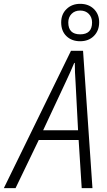

<svg xmlns="http://www.w3.org/2000/svg" viewBox="-80 -981 560 1001"><path d="M437 -865Q437 -907 409.5 -934Q382 -961 338 -961Q295 -961 267 -934Q239 -907 239 -864Q239 -819 266.5 -792.5Q294 -766 338 -766Q382 -766 409.5 -793.5Q437 -821 437 -865ZM276 -864Q276 -891 293 -908.5Q310 -926 338 -926Q366 -926 383 -908.5Q400 -891 400 -864Q400 -802 338 -802Q276 -802 276 -864ZM261 -550Q288 -607 307 -653H310Q310 -631 311 -603.5Q312 -576 314 -551L327 -302H145ZM1 0 122 -251H330L346 0H402L353 -716H290L-60 0Z"/></svg>

Font: Noto Sans UI SemiCondensed Light
Style: Italic
Weight: 300
Width: 4
Designer: Monotype Design Team
Foundry: Monotype Imaging Inc.
Version: 1.001